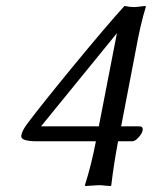

<svg xmlns="http://www.w3.org/2000/svg" viewBox="-20 -624 511 647"><path d="M303.2 -147.9H105Q77.1 -147.9 63.5 -152.6Q49.8 -157.2 51.8 -168Q54.7 -184.1 71.8 -207Q120.6 -272 229.2 -404.1Q337.9 -536.1 396 -600.1L399.9 -604Q417 -600.1 432.1 -600.1Q439.9 -600.1 452.9 -602.1Q465.8 -604 470.2 -604Q471.2 -604 471.2 -600.1Q453.1 -542 437 -452.1L388.2 -198.2H449.2Q464.4 -198.2 460 -182.1Q458 -173.3 446.5 -160.6Q435.1 -147.9 425.8 -147.9H377.9Q363.8 -73.7 355 0Q355 2.9 352.1 2.9Q348.1 2.9 334.5 1.5Q320.8 0 313 0L267.1 2.9L266.1 0Q288.1 -68.8 303.2 -147.9ZM374 -512.2 118.2 -198.2H313Z"/></svg>

Font: Linux Biolinum O
Style: Italic
Weight: 400
Italic angle: -12°
Designer: Philipp H. Poll
Foundry: Philipp H. Poll
Version: Version 1.1.3